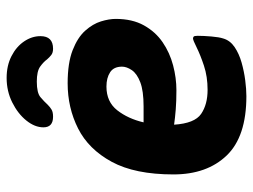

<svg xmlns="http://www.w3.org/2000/svg" viewBox="-112 -643 763 579"><g transform="rotate(-90 269.5 -353.5)"><path d="M324 -715Q361 -715 389.5 -700.5Q418 -686 434 -662.5Q450 -639 450 -613Q450 -575 412 -575Q400 -575 393 -580.5Q386 -586 380 -593Q372 -604 358 -614Q344 -624 313 -624Q279 -624 266 -613Q253 -602 243 -591Q236 -584 228.5 -579.5Q221 -575 207 -575Q175 -575 175 -604Q175 -630 195.5 -655.5Q216 -681 250 -698Q284 -715 324 -715ZM308 -531Q369 -531 407.5 -516Q446 -501 466.5 -478Q487 -455 494.5 -430.5Q502 -406 502 -386Q502 -336 482.5 -301Q463 -266 431.5 -244.5Q400 -223 362 -213Q324 -203 287 -203Q254 -203 229 -205Q204 -207 183 -210Q187 -148 215.5 -128.5Q244 -109 288 -109Q328 -109 361 -120Q394 -131 416 -142Q438 -153 443 -153Q446 -153 448.5 -151Q451 -149 451 -139Q451 -121 449 -97.5Q447 -74 443 -62Q437 -41 417 -27.5Q397 -14 370.5 -6.5Q344 1 317 4.5Q290 8 269 8Q147 8 90 -51.5Q33 -111 33 -212Q33 -328 71 -398Q109 -468 171.5 -499.5Q234 -531 308 -531ZM298 -414Q252 -414 226.5 -381.5Q201 -349 190 -302H238Q285 -302 311 -312Q337 -322 347.5 -337.5Q358 -353 358 -367Q358 -392 341 -403Q324 -414 298 -414Z"/></g></svg>

Font: Asap
Style: Bold Italic
Weight: 700
Italic angle: -6°
Designer: Pablo Cosgaya
Foundry: Omnibus-Type
Version: Version 3.001; ttfautohint (v1.8.3)